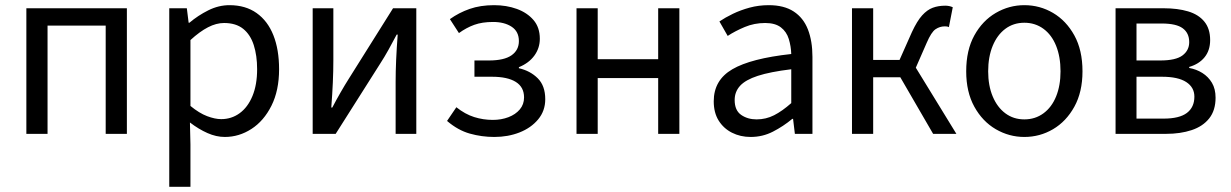

<svg xmlns="http://www.w3.org/2000/svg" viewBox="-20 -518 4763 743"><path d="M82 0V-486H471V0H389V-419H164V0Z M635 205V-486H703L710 -430H713Q746 -458 786 -478Q826 -498 868 -498Q930 -498 973 -467.5Q1016 -437 1038 -381.5Q1060 -326 1060 -250Q1060 -168 1030.5 -109Q1001 -50 953 -19Q905 12 850 12Q817 12 783 -3Q749 -18 715 -44L717 41V205ZM836 -57Q876 -57 907.5 -80Q939 -103 957 -146.5Q975 -190 975 -250Q975 -303 962 -343.5Q949 -384 921 -406.5Q893 -429 847 -429Q817 -429 785 -412.5Q753 -396 717 -363V-108Q751 -80 781.5 -68.5Q812 -57 836 -57Z M1190 0V-486H1270V-284Q1270 -244 1268 -199Q1266 -154 1262 -102H1266Q1280 -129 1297.5 -159.5Q1315 -190 1329 -212L1501 -486H1591V0H1511V-202Q1511 -241 1513 -286.5Q1515 -332 1519 -384H1515Q1501 -357 1484 -326.5Q1467 -296 1452 -273L1279 0Z M1893 12Q1844 12 1798 -1Q1752 -14 1710 -50L1746 -103Q1780 -76 1815 -65Q1850 -54 1887 -54Q1920 -54 1947.5 -64.5Q1975 -75 1991.5 -94.5Q2008 -114 2008 -141Q2008 -181 1976 -201Q1944 -221 1884 -221H1816V-284H1872Q1931 -284 1959.5 -304Q1988 -324 1988 -359Q1988 -396 1960 -414.5Q1932 -433 1888 -433Q1846 -433 1815.5 -422Q1785 -411 1756 -390L1721 -444Q1756 -469 1797.5 -483.5Q1839 -498 1892 -498Q1940 -498 1980 -483.5Q2020 -469 2044.5 -440.5Q2069 -412 2069 -368Q2069 -332 2048 -303Q2027 -274 1988 -258V-254Q2032 -244 2061 -215Q2090 -186 2090 -134Q2090 -89 2062.5 -56Q2035 -23 1990.5 -5.5Q1946 12 1893 12Z M2211 0V-486H2293V-289H2527V-486H2609V0H2527V-216H2293V0Z M2885 12Q2845 12 2812.5 -4.5Q2780 -21 2761 -51.5Q2742 -82 2742 -126Q2742 -208 2814 -250Q2886 -292 3042 -309Q3041 -339 3032.5 -367Q3024 -395 3002 -412Q2980 -429 2941 -429Q2899 -429 2862 -413.5Q2825 -398 2796 -379L2764 -435Q2786 -450 2816 -464.5Q2846 -479 2881 -488.5Q2916 -498 2955 -498Q3014 -498 3051.5 -473.5Q3089 -449 3106.5 -404Q3124 -359 3124 -298V0H3056L3049 -58H3046Q3011 -29 2971 -8.5Q2931 12 2885 12ZM2908 -56Q2944 -56 2975.5 -72Q3007 -88 3042 -119V-250Q2960 -240 2912.5 -224.5Q2865 -209 2844 -186Q2823 -163 2823 -131Q2823 -91 2848 -73.5Q2873 -56 2908 -56Z M3277 0V-486H3359V-286H3461L3509 -394Q3529 -437 3548.5 -458.5Q3568 -480 3589.5 -488Q3611 -496 3638 -496Q3654 -496 3667 -490L3652 -413Q3648 -415 3644.5 -415.5Q3641 -416 3636 -416Q3617 -416 3600.5 -405Q3584 -394 3566 -352L3524 -256L3681 0H3591L3464 -219H3359V0Z M3944 12Q3885 12 3833.5 -18Q3782 -48 3750.5 -105Q3719 -162 3719 -242Q3719 -324 3750.5 -381Q3782 -438 3833.5 -468Q3885 -498 3944 -498Q4004 -498 4055 -468Q4106 -438 4137.5 -381Q4169 -324 4169 -242Q4169 -162 4137.5 -105Q4106 -48 4055 -18Q4004 12 3944 12ZM3944 -56Q3986 -56 4018 -79.5Q4050 -103 4067 -145Q4084 -187 4084 -242Q4084 -298 4067 -340.5Q4050 -383 4018 -406.5Q3986 -430 3944 -430Q3902 -430 3870.5 -406.5Q3839 -383 3821.5 -340.5Q3804 -298 3804 -242Q3804 -187 3821.5 -145Q3839 -103 3870.5 -79.5Q3902 -56 3944 -56Z M4297 0V-486H4484Q4537 -486 4577.5 -474Q4618 -462 4640.5 -434.5Q4663 -407 4663 -363Q4663 -323 4641.5 -296.5Q4620 -270 4582 -259V-255Q4610 -250 4633 -235.5Q4656 -221 4670 -197.5Q4684 -174 4684 -140Q4684 -91 4659.5 -60Q4635 -29 4591.5 -14.5Q4548 0 4492 0ZM4378 -284H4470Q4530 -284 4556 -303.5Q4582 -323 4582 -355Q4582 -390 4557 -408.5Q4532 -427 4476 -427H4378ZM4378 -59H4483Q4544 -59 4573 -81Q4602 -103 4602 -144Q4602 -180 4570.5 -200.5Q4539 -221 4477 -221H4378Z"/></svg>

Font: Source Sans 3
Style: Regular
Weight: 400
Designer: Paul D. Hunt
Foundry: Adobe
Version: Version 3.046;hotconv 1.0.118;makeotfexe 2.5.65603